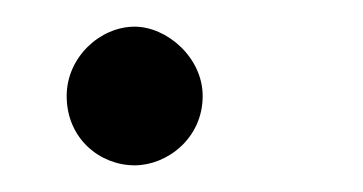

<svg xmlns="http://www.w3.org/2000/svg" viewBox="-20 -124 272 144"><path d="M30 -52C30 -20 55 0 81 0C105 0 132 -20 132 -52C132 -81 105 -104 81 -104C55 -104 30 -81 30 -52Z"/></svg>

Font: Hejaz
Style: Regular
Weight: 400
Designer: Bandar Raffah (Arabic) and Santiago Orozco (Latin)
Foundry: Caramella and Typemade
Version: Version 1.010;hotconv 1.0.109;makeotfexe 2.5.65596